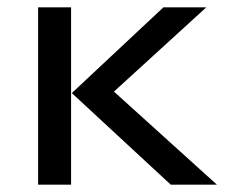

<svg xmlns="http://www.w3.org/2000/svg" viewBox="-20 -504 620 524"><path d="M84 -484H174V0H84ZM176 -250 426 -484H543L291 -254L572 0H446Z"/></svg>

Font: Play
Style: Regular
Weight: 400
Designer: Jonas Hecksher (Cyrillic expansion: Cyreal)
Foundry: Jonas Hecksher, Playtype, e-types AS
Version: Version 2.101; ttfautohint (v1.5.65-e2d9)